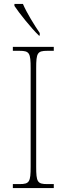

<svg xmlns="http://www.w3.org/2000/svg" viewBox="-20 -951 339 971"><path d="M177 -771H181V-784C155 -822 115 -886 96 -931H53V-921C76 -886 139 -807 177 -771ZM45 0H252V-20H219C169 -20 163 -31 163 -108V-606C163 -683 169 -694 219 -694H252V-714H45V-694H79C129 -694 135 -683 135 -606V-108C135 -31 129 -20 79 -20H45Z"/></svg>

Font: Noto Serif Thai SemiCondensed Thin
Style: Regular
Weight: 100
Width: 4
Designer: Monotype Design Team
Foundry: Monotype Imaging Inc.
Version: Version 2.002